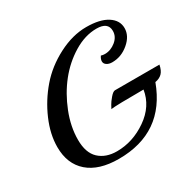

<svg xmlns="http://www.w3.org/2000/svg" viewBox="-161 -883 1114 1097"><g transform="rotate(-30 396.0 -335.0)"><path d="M792 -313Q785 -277 768 -260Q751 -243 722 -238Q620 38 323 38Q192 38 121.5 -23.5Q51 -85 51 -196Q51 -280 90 -370.5Q129 -461 193.5 -536Q258 -611 352 -659.5Q446 -708 536 -708Q626 -708 675 -676.5Q724 -645 724 -593.5Q724 -542 675 -500.5Q626 -459 566 -459Q544 -459 530 -468.5Q516 -478 516 -493Q516 -508 528 -525Q539 -521 553 -521Q592 -521 625 -548Q658 -575 658 -613Q658 -671 582.5 -671Q507 -671 432 -625.5Q357 -580 301 -509.5Q245 -439 209.5 -349Q174 -259 174 -173Q174 -87 218 -46Q262 -5 335 -5Q440 -5 533 -69.5Q626 -134 642 -235Q463 -235 427 -230Q432 -239 439.5 -253Q447 -267 466.5 -290Q486 -313 499 -313Z"/></g></svg>

Font: Playball
Style: Regular
Weight: 400
Designer: Robert E. Leuschke
Foundry: Robert E. Leuschke
Version: Version 1.001